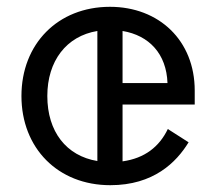

<svg xmlns="http://www.w3.org/2000/svg" viewBox="-20 -530 635 564"><path d="M552 -223V-264C552 -411 447 -510 303 -510C150 -510 43 -401 43 -248C43 -95 150 14 304 14C431 14 498 -53 534 -112L473 -151C448 -99 405 -65 340 -56V-223ZM472 -286H340V-439C418 -426 469 -372 472 -286ZM119 -248C119 -351 175 -424 266 -439V-57C175 -72 119 -143 119 -248Z"/></svg>

Font: Space Text
Style: Regular
Weight: 400
Designer: Florian Karsten (Space Text), Colophon Foundry (Space Mono)
Foundry: Florian Karsten
Version: Version 1.003;PS 001.003;hotconv 1.0.88;makeotf.lib2.5.64775